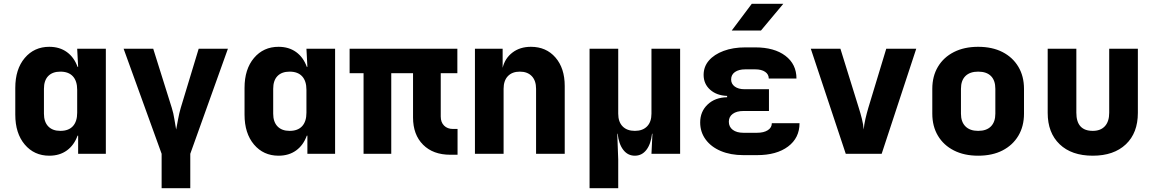

<svg xmlns="http://www.w3.org/2000/svg" viewBox="-20 -805 6040 1005"><path d="M238 10Q159 10 109.5 -48.5Q60 -107 60 -205V-345Q60 -443 109.5 -501.5Q159 -560 238 -560Q292 -560 330 -532.5Q368 -505 386 -455H389L384 -550H534V0H389V-95H386Q368 -45 330 -17.5Q292 10 238 10ZM296 -120Q339 -120 361.5 -144.5Q384 -169 384 -215V-335Q384 -381 361.5 -405.5Q339 -430 296 -430Q255 -430 232.5 -407Q210 -384 210 -340V-210Q210 -167 232.5 -143.5Q255 -120 296 -120Z M826 180V0L627 -550H782L879 -241Q888 -213 893 -180Q898 -147 902 -127Q906 -147 912 -180Q918 -213 926 -240L1020 -550H1173L976 0V180Z M1438 10Q1359 10 1309.5 -48.5Q1260 -107 1260 -205V-345Q1260 -443 1309.5 -501.5Q1359 -560 1438 -560Q1492 -560 1530 -532.5Q1568 -505 1586 -455H1589L1584 -550H1734V0H1589V-95H1586Q1568 -45 1530 -17.5Q1492 10 1438 10ZM1496 -120Q1539 -120 1561.5 -144.5Q1584 -169 1584 -215V-335Q1584 -381 1561.5 -405.5Q1539 -430 1496 -430Q1455 -430 1432.5 -407Q1410 -384 1410 -340V-210Q1410 -167 1432.5 -143.5Q1455 -120 1496 -120Z M2337 5Q2247 5 2194.5 -47.5Q2142 -100 2142 -190V-422H2028V0H1883V-422H1810V-550H2374V-422H2287V-195Q2287 -165 2304.5 -147.5Q2322 -130 2351 -130H2375V5Z M2466 0V-550H2611V-450Q2623 -500 2662.5 -530Q2702 -560 2759 -560Q2839 -560 2887.5 -504Q2936 -448 2936 -355V0H2786V-340Q2786 -383 2763.5 -406.5Q2741 -430 2701 -430Q2661 -430 2638.5 -406.5Q2616 -383 2616 -340V0Z M3066 180V-550H3216V-210Q3216 -167 3239 -143.5Q3262 -120 3303 -120Q3344 -120 3367 -143.5Q3390 -167 3390 -210V-550H3540V0H3390L3395 -105H3393Q3387 -51 3363.5 -20.5Q3340 10 3303 10Q3266 10 3242.5 -20.5Q3219 -51 3213 -105H3211L3216 30V180Z M3943 7H3871Q3804 7 3753 -14.5Q3702 -36 3673.5 -75Q3645 -114 3645 -164Q3645 -221 3684 -258Q3723 -295 3786 -296V-303Q3731 -305 3697 -335.5Q3663 -366 3663 -413Q3663 -456 3690.5 -488Q3718 -520 3767.5 -538.5Q3817 -557 3881 -557H3933Q4033 -557 4091 -513Q4149 -469 4149 -394H4004Q4004 -416 3985 -429Q3966 -442 3933 -442H3881Q3847 -442 3827 -428Q3807 -414 3807 -389Q3807 -366 3826 -352Q3845 -338 3877 -338H4005V-224H3871Q3836 -224 3815.5 -209Q3795 -194 3795 -168Q3795 -141 3815.5 -125.5Q3836 -110 3871 -110H3943Q3978 -110 3999 -123.5Q4020 -137 4020 -160H4165Q4165 -83 4105 -38Q4045 7 3943 7ZM3810 -645 3915 -785H4080L3963 -645Z M4407 0 4224 -550H4379L4475 -241Q4484 -213 4491.5 -183Q4499 -153 4501 -127Q4503 -153 4510 -183Q4517 -213 4525 -240L4619 -550H4776L4595 0Z M5100 10Q5027 10 4973 -17.5Q4919 -45 4889.5 -94.5Q4860 -144 4860 -210V-340Q4860 -406 4889.5 -455.5Q4919 -505 4973 -532.5Q5027 -560 5100 -560Q5174 -560 5227.5 -532.5Q5281 -505 5310.5 -455.5Q5340 -406 5340 -340V-210Q5340 -144 5310.5 -94.5Q5281 -45 5227.5 -17.5Q5174 10 5100 10ZM5100 -120Q5144 -120 5167 -143.5Q5190 -167 5190 -210V-340Q5190 -384 5167 -407Q5144 -430 5100 -430Q5057 -430 5033.5 -407Q5010 -384 5010 -340V-210Q5010 -167 5033.5 -143.5Q5057 -120 5100 -120Z M5700 10Q5589 10 5526.5 -50Q5464 -110 5464 -214V-550H5614V-215Q5614 -120 5700 -120Q5741 -120 5763.5 -144.5Q5786 -169 5786 -215V-550H5936V-214Q5936 -109 5873 -49.5Q5810 10 5700 10Z"/></svg>

Font: JetBrains Mono NL ExtraBold
Style: Regular
Weight: 800
Designer: Philipp Nurullin, Konstantin Bulenkov
Foundry: JetBrains
Version: Version 2.304; ttfautohint (v1.8.4.7-5d5b)